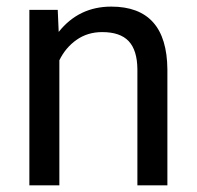

<svg xmlns="http://www.w3.org/2000/svg" viewBox="-20 -558 592 578"><path d="M153.8 -528.3 156.7 -461.9Q217.3 -538.1 314.9 -538.1Q482.4 -538.1 483.9 -349.1V0H393.6V-349.6Q393.1 -406.7 367.4 -434.1Q341.8 -461.4 287.6 -461.4Q243.7 -461.4 210.4 -438Q177.2 -414.6 158.7 -376.5V0H68.4V-528.3Z"/></svg>

Font: Roboto
Style: Regular
Weight: 400
Designer: Google
Version: Version 2.134; 2016; ttfautohint (v1.6)